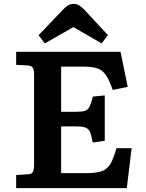

<svg xmlns="http://www.w3.org/2000/svg" viewBox="-20 -966 748 986"><path d="M63 0V-67L122 -71Q140 -71 147.5 -81Q155 -91 155 -122V-583Q155 -608 148 -618.5Q141 -629 120 -630L63 -633V-700H599L636 -520L559 -504Q541 -556 523 -581.5Q505 -607 478 -615.5Q451 -624 404 -624H294V-392H373Q402 -392 417 -397Q432 -402 440 -418.5Q448 -435 457 -470L518 -476V-243L456 -234Q450 -271 442 -288.5Q434 -306 417.5 -311.5Q401 -317 371 -317H294V-77H428Q477 -77 504.5 -87.5Q532 -98 548 -126Q564 -154 578 -205H656L631 0ZM210 -743 178 -785 303 -916Q317 -931 329.5 -938.5Q342 -946 359 -946Q373 -946 385.5 -939Q398 -932 416 -913L534 -786L502 -743L357 -827Z"/></svg>

Font: Literata 7pt SemiBold
Style: Regular
Weight: 600
Designer: Latin by Veronika Burian and Jose Scaglione. Greek by Irene Vlachou. Cyrillic by Vera Evstafieva.
Foundry: TypeTogether
Version: Version 3.002